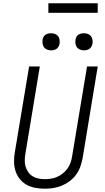

<svg xmlns="http://www.w3.org/2000/svg" viewBox="-20 -1139 640 1167"><path d="M251 8Q222 8 193.5 2.5Q165 -3 141 -16.5Q117 -30 100 -51.5Q83 -73 74.5 -99Q66 -125 65.5 -154.5Q65 -184 70 -213L157 -735H222L134 -203Q131 -184 130.5 -164Q130 -144 135.5 -126Q141 -108 152 -92.5Q163 -77 178.5 -67.5Q194 -58 213.5 -54Q233 -50 252 -50Q271 -50 290 -53Q309 -56 327.5 -64Q346 -72 362 -85Q378 -98 390 -114.5Q402 -131 408.5 -149.5Q415 -168 418 -187L509 -735H574L482 -177Q477 -151 468 -125.5Q459 -100 442.5 -77.5Q426 -55 403.5 -38Q381 -21 355.5 -10.5Q330 0 303.5 4Q277 8 251 8ZM490 -833Q478 -833 466.5 -837.5Q455 -842 448 -851Q441 -860 439 -872.5Q437 -885 439 -898Q440 -906 444.5 -914.5Q449 -923 456.5 -928Q464 -933 473 -935Q482 -937 490 -937Q503 -937 514.5 -932.5Q526 -928 533 -919Q540 -910 542 -897.5Q544 -885 542 -872Q540 -864 535.5 -855.5Q531 -847 523.5 -842Q516 -837 507.5 -835Q499 -833 490 -833ZM290 -833Q278 -833 266.5 -837.5Q255 -842 248 -851Q241 -860 239 -872.5Q237 -885 239 -898Q240 -906 244.5 -914.5Q249 -923 256.5 -928Q264 -933 273 -935Q282 -937 290 -937Q303 -937 314.5 -932.5Q326 -928 333 -919Q340 -910 342 -897.5Q344 -885 342 -872Q340 -864 335.5 -855.5Q331 -847 323.5 -842Q316 -837 307.5 -835Q299 -833 290 -833ZM274 -1061V-1119H574V-1061Z"/></svg>

Font: Iosevka Curly Light Extended
Style: Italic
Weight: 300
Width: 7
Italic angle: -9°
Monospace: yes
Designer: Belleve Invis
Foundry: Belleve Invis
Version: Version 11.1.0; ttfautohint (v1.8.3)